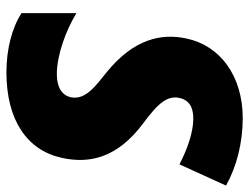

<svg xmlns="http://www.w3.org/2000/svg" viewBox="-109 -657 776 598"><g transform="rotate(90 279.0 -358.0)"><path d="M205 10C355 10 449 -55 472 -164C490 -248 473 -335 364 -416C301 -463 275 -492 286 -533C292 -553 306 -572 350 -572C394 -572 447 -552 492 -529L558 -674C499 -707 425 -726 348 -726C217 -726 122 -656 100 -551C83 -473 101 -387 204 -303C240 -273 293 -239 283 -191C277 -163 252 -147 211 -147C151 -147 73 -176 21 -208V-37C67 -7 134 10 205 10Z"/></g></svg>

Font: Noto Sans Black
Style: Italic
Weight: 900
Italic angle: -12°
Designer: Monotype Design Team
Foundry: Monotype Imaging Inc.
Version: Version 2.013